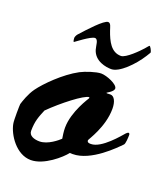

<svg xmlns="http://www.w3.org/2000/svg" viewBox="-211 -1335 1322 1527"><g transform="rotate(20 450.0 -571.5)"><path d="M380.9 -1037.6C410.6 -1037.6 408.7 -983.4 418.5 -951.2C445.3 -863.3 543 -848.6 586.4 -848.6C655.3 -848.6 758.8 -954.6 814.9 -1043.5C824.2 -1058.1 836.4 -1077.1 836.4 -1078.6C836.4 -1095.2 816.4 -1127.4 810.5 -1127.4C807.6 -1127.4 793.9 -1109.9 780.3 -1094.2C755.4 -1065.9 665 -973.6 623 -973.6C540 -973.6 502 -1052.2 473.6 -1133.3C464.4 -1159.2 459.5 -1192.9 436.5 -1192.9C400.9 -1192.9 296.4 -1077.1 241.2 -1016.1C231.9 -1005.4 225.6 -989.3 225.6 -981.4C225.6 -973.6 227.5 -950.2 234.4 -950.2C236.3 -950.2 346.7 -1037.6 380.9 -1037.6ZM246.6 -113.3C201.7 -113.3 156.2 -128.4 156.2 -169.9C156.7 -254.4 174.8 -294.9 200.7 -357.9C298.3 -455.1 457 -579.6 500 -579.6C501 -579.6 501 -574.2 501 -570.8C501 -568.8 400.9 -423.3 400.9 -285.6C400.9 -250.5 406.7 -218.3 410.2 -195.3C391.6 -177.7 317.9 -113.3 246.6 -113.3ZM3.9 -172.9C20 -87.4 107.9 49.8 232.4 49.8C343.3 49.8 469.2 -62 505.9 -109.9C512.7 -109.4 522 -108.9 529.3 -108.9C685.1 -108.9 849.6 -282.2 887.7 -320.8C897.9 -331.1 900.4 -382.8 900.4 -406.2C900.4 -413.1 896 -420.4 891.1 -420.4C884.3 -420.4 875.5 -412.6 871.1 -408.2C847.7 -382.3 729 -233.9 638.2 -233.9C621.1 -233.9 606.4 -235.8 606.4 -254.4C606.4 -261.7 704.1 -400.4 704.1 -555.2C704.1 -615.7 682.6 -657.2 650.4 -657.2C641.1 -657.2 627.9 -656.2 622.1 -656.2C618.7 -656.2 615.7 -657.2 615.7 -659.2C615.7 -661.6 669.9 -687 669.9 -713.9C669.9 -749 571.8 -789.1 524.9 -789.1C483.4 -789.1 397.9 -760.7 356.4 -738.8C239.3 -676.3 117.2 -552.7 68.8 -485.8C31.7 -434.6 10.3 -367.2 2 -340.3C1.5 -339.4 0 -304.2 0 -265.6C0 -228.5 0.5 -189 3.9 -172.9Z"/></g></svg>

Font: Bodega Script
Style: Medium
Weight: 500
Italic angle: 39.7°
Version: Version 001.000